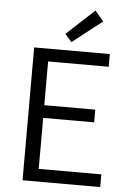

<svg xmlns="http://www.w3.org/2000/svg" viewBox="-63 -1008 709 1054"><g transform="rotate(5 292.0 -481.5)"><path d="M102 0H530V-70H185V-351H466V-421H185V-662H519V-732H102ZM303 -779 467 -907 420 -963 266 -821Z"/></g></svg>

Font: Noto Sans CJK SC DemiLight
Style: Regular
Weight: 350
Designer: Ryoko NISHIZUKA 西塚涼子 (kana, bopomofo & ideographs); Paul D. Hunt (Latin, Greek & Cyrillic); Sandoll Communications 산돌커뮤니
Foundry: Adobe
Version: Version 2.004;hotconv 1.0.118;makeotfexe 2.5.65603